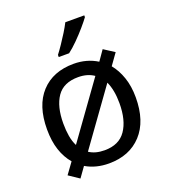

<svg xmlns="http://www.w3.org/2000/svg" viewBox="-144 -871 893 1009"><g transform="rotate(-20 302.5 -366.5)"><path d="M551 -269Q551 -136 483.5 -63Q416 10 301 10Q228 10 172 -23L132 33L74 -6L119 -68Q88 -104 71.5 -154Q55 -204 55 -269Q55 -402 121.5 -474Q188 -546 304 -546Q377 -546 435 -510L474 -566L533 -528L488 -465Q517 -430 534 -380.5Q551 -331 551 -269ZM146 -269Q146 -231 151.5 -198.5Q157 -166 170 -141L390 -447Q354 -472 302 -472Q220 -472 183 -418Q146 -364 146 -269ZM460 -269Q460 -343 437 -392L217 -86Q251 -63 303 -63Q384 -63 422 -118.5Q460 -174 460 -269ZM444 -766V-756Q431 -738 406.5 -709.5Q382 -681 353.5 -652.5Q325 -624 301 -606H243V-618Q257 -636 275 -662.5Q293 -689 310 -716.5Q327 -744 338 -766Z"/></g></svg>

Font: Noto Sans
Style: Regular
Weight: 400
Designer: Monotype Design Team
Foundry: Monotype Imaging Inc.
Version: Version 1.902